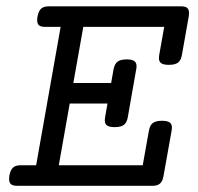

<svg xmlns="http://www.w3.org/2000/svg" viewBox="-20 -600 640 620"><path d="M590.3 -558.1Q590.3 -550.8 589.4 -546.4L567.4 -422.4Q564.5 -405.3 554.9 -397.9Q545.4 -390.6 525.4 -390.6Q508.3 -390.6 500.7 -395.8Q493.2 -400.9 493.2 -412.6Q493.2 -415.5 494.1 -422.4L510.3 -513.2H249L216.8 -332H338.9L346.7 -376.5Q350.1 -393.6 359.6 -400.9Q369.1 -408.2 389.2 -408.2Q405.8 -408.2 413.3 -403.1Q420.9 -397.9 420.9 -386.7Q420.9 -380.4 419.9 -376.5L392.6 -221.2Q389.6 -204.1 380.1 -196.8Q370.6 -189.5 350.6 -189.5Q333.5 -189.5 325.9 -194.6Q318.4 -199.7 318.4 -211.4Q318.4 -214.4 319.3 -221.2L327.1 -265.6H205.1L169.9 -66.4H440.9L460.9 -178.2Q463.9 -195.3 473.4 -202.6Q482.9 -210 502.9 -210Q520 -210 527.6 -204.8Q535.2 -199.7 535.2 -188Q535.2 -185.1 534.2 -178.2L508.3 -33.2Q505.4 -15.1 497.1 -7.6Q488.8 0 472.2 0H35.6Q22 0 15.6 -5.1Q9.3 -10.3 9.3 -22Q9.3 -25.4 10.3 -33.2Q13.7 -51.3 22 -58.8Q30.3 -66.4 46.9 -66.4H96.7L175.8 -513.2H126Q112.3 -513.2 106.2 -518.1Q100.1 -522.9 100.1 -534.7Q100.1 -542 101.1 -546.4Q104.5 -564.5 112.8 -572Q121.1 -579.6 137.7 -579.6H564.5Q578.1 -579.6 584.2 -574.7Q590.3 -569.8 590.3 -558.1Z"/></svg>

Font: Courier Prime
Style: Italic
Weight: 400
Italic angle: -10°
Designer: Alan Dague-Greene
Foundry: Quote-Unquote Apps
Version: Version 3.018